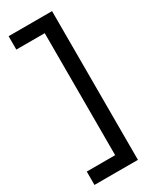

<svg xmlns="http://www.w3.org/2000/svg" viewBox="-227 -803 794 995"><g transform="rotate(-30 170.0 -305.0)"><path d="M280 -750V140H20V60H190V-670H20V-750Z"/></g></svg>

Font: Tektur
Style: Regular
Weight: 400
Designer: Adam Jagosz
Foundry: Adam Jagosz
Version: Version 1.005;gftools[0.9.30]